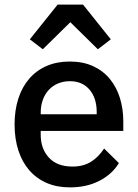

<svg xmlns="http://www.w3.org/2000/svg" viewBox="-20 -798 596 830"><path d="M282 12Q226 12 182 -7Q138 -26 107 -61.5Q76 -97 59.5 -147.5Q43 -198 43 -260Q43 -322 59.5 -372.5Q76 -423 107 -458.5Q138 -494 182 -513Q226 -532 282 -532Q339 -532 382.5 -512Q426 -492 455 -456.5Q484 -421 498.5 -374Q513 -327 513 -273V-232H156V-215Q156 -155 191.5 -116.5Q227 -78 293 -78Q341 -78 374 -99Q407 -120 430 -156L494 -93Q465 -45 410 -16.5Q355 12 282 12ZM282 -447Q254 -447 230.5 -437Q207 -427 190.5 -409Q174 -391 165 -366Q156 -341 156 -311V-304H398V-314Q398 -374 367 -410.5Q336 -447 282 -447ZM339 -778 459 -628 403 -585 284 -702 165 -585 109 -628 229 -778Z"/></svg>

Font: IBM Plex Arabic Medium
Style: Regular
Weight: 500
Designer: Mike Abbink, Paul van der Laan, Pieter van Rosmalen, Wael Morcos, Khajak Apelian
Foundry: Bold Monday
Version: Version 1.0